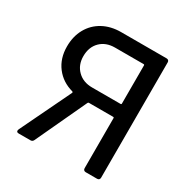

<svg xmlns="http://www.w3.org/2000/svg" viewBox="-162 -835 936 968"><g transform="rotate(30 306.5 -350.5)"><path d="M145 0H77Q64 0 64 -10L66 -18L208 -313Q209 -317 205 -319Q142 -336 105 -384.5Q68 -433 68 -502Q68 -561 93 -606Q118 -651 163.5 -676Q209 -701 269 -701H533Q540 -701 544 -697Q548 -693 548 -686V-15Q548 -8 544 -4Q540 0 533 0H467Q460 0 456 -4Q452 -8 452 -15V-306Q452 -311 447 -311H306Q302 -311 300 -307L162 -11Q157 0 145 0ZM447 -618H281Q228 -618 196 -586Q164 -554 164 -501Q164 -450 196.5 -418Q229 -386 281 -386H447Q452 -386 452 -391V-613Q452 -618 447 -618Z"/></g></svg>

Font: Barlow_Medium_SS
Style: Regular
Weight: 500
Designer: Jeremy Tribby
Foundry: Jeremy Tribby
Version: Version 1.101 August 23, 2024